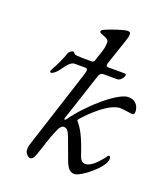

<svg xmlns="http://www.w3.org/2000/svg" viewBox="-133 -798 783 905"><g transform="rotate(20 258.0 -345.5)"><path d="M79 -397C89 -397 107 -415 112 -422C135 -455 151 -475 169 -475H222C236 -475 236 -465 229 -443L104 -56C99 -40 97 -36 97 -15C97 -3 113 15 123 15C135 15 141 6 149 -16C164 -56 172 -95 199 -155C204 -166 213 -178 221 -178C239 -178 247 -170 259 -137L297 -34C310 1 324 14 345 14C377 14 478 -67 478 -109C478 -119 474 -123 470 -123C465 -123 463 -116 455 -106C428 -73 402 -48 377 -48C364 -48 353 -58 348 -72C329 -126 310 -186 274 -226C271 -228 272 -231 277 -237C304 -269 387 -352 443 -352C453 -352 464 -350 475 -349C487 -348 498 -345 505 -345C512 -345 516 -352 516 -360C516 -380 505 -414 461 -414C413 -414 292 -314 223 -217C221 -214 217 -211 215 -211C213 -211 212 -214 214 -221L292 -458C296 -469 303 -475 313 -475H384C402 -475 427 -513 406 -513H323C316 -513 311 -518 315 -530L363 -673C366 -682 366 -685 366 -696C366 -706 356 -706 350 -706C334 -706 267 -684 237 -669C233 -667 231 -663 231 -658C231 -654 244 -649 257 -644C271 -639 279 -632 279 -624C279 -608 278 -592 269 -567L255 -525C253 -517 248 -513 242 -513H195C178 -513 157 -514 154 -518C150 -524 145 -527 142 -527C138 -527 124 -519 121 -509C113 -484 91 -437 80 -419C78 -416 77 -412 75 -408C72 -402 73 -397 79 -397Z"/></g></svg>

Font: EB Garamond
Style: Italic
Weight: 400
Italic angle: -17.2°
Designer: Georg Duffner and Octavio Pardo
Foundry: Georg Duffner
Version: Version 1.000;PS 001.000;hotconv 1.0.88;makeotf.lib2.5.64775